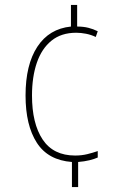

<svg xmlns="http://www.w3.org/2000/svg" viewBox="-20 -744 499 774"><path d="M291 -637Q316 -637 336 -632Q356 -627 374 -618L366 -595Q347 -604 326.5 -608Q306 -612 287 -612Q227 -612 187.5 -580Q148 -548 128.5 -491Q109 -434 109 -359Q109 -246 152 -181.5Q195 -117 283 -117Q309 -117 331.5 -122.5Q354 -128 374 -135V-109Q361 -103 340.5 -98Q320 -93 295 -91V10H270V-91Q174 -98 128.5 -168.5Q83 -239 83 -359Q83 -483 130.5 -555.5Q178 -628 266 -637V-724H291Z"/></svg>

Font: Noto Sans Tamil Condensed Thin
Style: Regular
Weight: 100
Width: 3
Designer: Jelle Bosma - Monotype Design Team
Foundry: Monotype Imaging Inc.
Version: Version 2.004; ttfautohint (v1.8.4.7-5d5b)